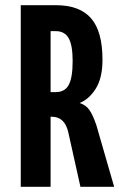

<svg xmlns="http://www.w3.org/2000/svg" viewBox="-20 -720 460 740"><path d="M195 -365Q230 -365 245 -393Q260 -421 260 -485Q260 -546 244.5 -573Q229 -600 195 -600H175V-365ZM60 0V-700H195Q287 -700 331 -649.5Q375 -599 375 -490Q375 -420 349.5 -379Q324 -338 287 -323Q311 -315 324 -297Q337 -279 351 -239L420 0H290L243 -211Q229 -270 180 -270H175V0Z"/></svg>

Font: Gully ECD Medium
Style: Regular
Weight: 500
Width: 2
Designer: jaikishan Patel
Foundry: MagicType
Version: Version 1.000;Glyphs 3.2 (3242)